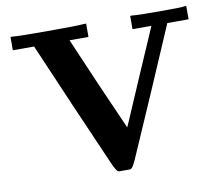

<svg xmlns="http://www.w3.org/2000/svg" viewBox="-77 -779 1022 880"><g transform="rotate(-10 434.5 -339.5)"><path d="M592 -686Q613 -683 724 -683Q823 -683 835 -686H843V-624H744L611 -315Q503 -66 488 -33Q473 0 465 5L460 7H409L403 5Q395 0 380 -33Q365 -66 257 -315L124 -624H25V-686H36Q56 -683 190 -683Q346 -683 364 -686H377V-624H289L384 -403L480 -185L492 -212Q506 -245 529 -298Q552 -350 575 -405L670 -624H582V-686Z"/></g></svg>

Font: KaTeX_Main
Style: Bold
Weight: 700
Version: Version